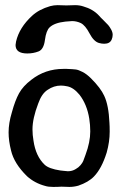

<svg xmlns="http://www.w3.org/2000/svg" viewBox="-20 -737 462 753"><path d="M368.2 -568.4Q347.7 -574.2 331.1 -606Q314.5 -637.7 296.9 -646.5Q280.3 -654.3 262.7 -654.3Q255.9 -654.3 236.3 -652.3Q193.4 -647.5 174.8 -629.9Q161.1 -617.2 156.2 -580.1Q151.4 -543 130.9 -535.2Q110.4 -527.3 86.9 -527.3Q41 -527.3 41 -560.5Q41 -564.5 43 -574.2Q55.7 -628.9 105.5 -674.8Q132.8 -700.2 176.8 -712.9Q191.4 -716.8 206.1 -716.8Q210.9 -716.8 222.2 -716.3Q233.4 -715.8 240.2 -715.8Q247.1 -715.8 258.3 -716.3Q269.5 -716.8 274.4 -716.8Q292 -716.8 306.6 -711.9Q344.7 -701.2 368.2 -675.8Q373 -669.9 385.7 -657.7Q398.4 -645.5 404.3 -638.7Q410.2 -631.8 416 -621.1Q421.9 -610.4 421.9 -600.6Q421.9 -590.8 418 -582Q411.1 -565.4 388.7 -565.4Q378.9 -565.4 368.2 -568.4ZM167 -384.8Q143.6 -370.1 129.9 -331.1Q107.4 -272.5 107.4 -229.5Q107.4 -208 111.3 -185.5Q120.1 -124 155.3 -90.8Q171.9 -75.2 216.8 -68.4Q219.7 -68.4 230.5 -66.9Q241.2 -65.4 246.1 -65.4Q263.7 -65.4 277.3 -74.2Q288.1 -80.1 295.9 -89.4Q303.7 -98.6 306.6 -106Q309.6 -113.3 315.4 -129.9Q334 -179.7 334 -221.7Q334 -247.1 330.1 -271.5Q321.3 -327.1 292 -365.2Q268.6 -393.6 244.1 -398.4Q230.5 -401.4 218.8 -401.4Q191.4 -401.4 167 -384.8ZM220.7 -4.9Q208 -3.9 188.5 -3.9Q168.9 -3.9 157.2 -7.8Q116.2 -18.6 85.9 -45.9Q35.2 -95.7 23.4 -146.5Q13.7 -184.6 13.7 -217.8Q13.7 -253.9 26.4 -295.9Q39.1 -342.8 54.7 -371.1Q70.3 -399.4 102.5 -423.8Q157.2 -466.8 228.5 -466.8H242.2Q267.6 -465.8 277.8 -464.4Q288.1 -462.9 304.2 -454.6Q320.3 -446.3 336.9 -429.7Q375 -391.6 388.7 -361.3Q406.2 -324.2 409.2 -255.9Q410.2 -243.2 410.2 -220.7Q410.2 -180.7 398.4 -138.7Q378.9 -76.2 348.6 -44.9Q327.1 -22.5 287.1 -8.8Q269.5 -3.9 252 -3.9Q247.1 -3.9 236.8 -4.4Q226.6 -4.9 220.7 -4.9Z"/></svg>

Font: LPEducational
Style: Medium
Weight: 500
Designer: Based on Essays1743, by John Stracke, which says:

Based on the typeface in a 1743 English translation of the essays of 
Version: Version 001.204